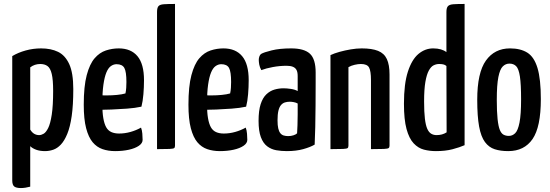

<svg xmlns="http://www.w3.org/2000/svg" viewBox="-20 -755 2782 972"><path d="M86 197Q62 197 52 189Q42 181 42 158V-471Q72 -489 110 -499.5Q148 -510 188 -510Q238 -510 274 -492.5Q310 -475 330.5 -430.5Q351 -386 351 -304Q351 -223 343 -167.5Q335 -112 320.5 -77Q306 -42 288 -23Q270 -4 249.5 3Q229 10 208 10Q182 10 163 3Q144 -4 133 -15V190Q122 193 109.5 195Q97 197 86 197ZM178 -71Q189 -71 201 -78Q213 -85 224 -107Q235 -129 242 -174.5Q249 -220 249 -295Q249 -351 242 -380.5Q235 -410 220.5 -420.5Q206 -431 184 -431Q155 -431 133 -414V-99Q142 -84 153.5 -77.5Q165 -71 178 -71Z M563 10Q528 10 499 0Q470 -10 449 -35Q428 -60 416 -106Q404 -152 404 -225Q404 -318 419 -374.5Q434 -431 459 -460Q484 -489 516 -499.5Q548 -510 581 -510Q643 -510 676 -470.5Q709 -431 709 -349Q709 -314 706 -278Q703 -242 696 -215Q664 -208 623 -205Q582 -202 544.5 -200.5Q507 -199 483 -199Q459 -199 459 -199L461 -273Q461 -273 478 -272.5Q495 -272 521 -272Q547 -272 572.5 -274.5Q598 -277 615 -282Q618 -295 619 -310.5Q620 -326 620 -340Q620 -392 609.5 -411Q599 -430 570 -430Q555 -430 541.5 -420.5Q528 -411 518.5 -388Q509 -365 503.5 -326Q498 -287 498 -229Q498 -186 503 -157Q508 -128 517.5 -111Q527 -94 543.5 -86.5Q560 -79 583 -79Q612 -79 640.5 -87Q669 -95 694 -109Q699 -96 700.5 -78.5Q702 -61 702 -47Q702 -30 683 -17Q664 -4 632.5 3Q601 10 563 10Z M775 0V-694Q775 -715 782 -723.5Q789 -732 809 -733.5Q829 -735 866 -735V-18Q866 -9 862 -5.5Q858 -2 839 -1Q820 0 775 0Z M1093 10Q1058 10 1029 0Q1000 -10 979 -35Q958 -60 946 -106Q934 -152 934 -225Q934 -318 949 -374.5Q964 -431 989 -460Q1014 -489 1046 -499.5Q1078 -510 1111 -510Q1173 -510 1206 -470.5Q1239 -431 1239 -349Q1239 -314 1236 -278Q1233 -242 1226 -215Q1194 -208 1153 -205Q1112 -202 1074.5 -200.5Q1037 -199 1013 -199Q989 -199 989 -199L991 -273Q991 -273 1008 -272.5Q1025 -272 1051 -272Q1077 -272 1102.5 -274.5Q1128 -277 1145 -282Q1148 -295 1149 -310.5Q1150 -326 1150 -340Q1150 -392 1139.5 -411Q1129 -430 1100 -430Q1085 -430 1071.5 -420.5Q1058 -411 1048.5 -388Q1039 -365 1033.5 -326Q1028 -287 1028 -229Q1028 -186 1033 -157Q1038 -128 1047.5 -111Q1057 -94 1073.5 -86.5Q1090 -79 1113 -79Q1142 -79 1170.5 -87Q1199 -95 1224 -109Q1229 -96 1230.5 -78.5Q1232 -61 1232 -47Q1232 -30 1213 -17Q1194 -4 1162.5 3Q1131 10 1093 10Z M1432 10Q1404 10 1378.5 5.5Q1353 1 1332.5 -14.5Q1312 -30 1300.5 -61Q1289 -92 1289 -143Q1289 -195 1299.5 -227.5Q1310 -260 1328.5 -277.5Q1347 -295 1369.5 -301.5Q1392 -308 1416 -308Q1431 -308 1452 -305Q1473 -302 1487 -294Q1487 -294 1487 -307Q1487 -320 1487 -338Q1487 -356 1487 -370Q1487 -390 1481 -401Q1475 -412 1462.5 -417Q1450 -422 1431 -422Q1396 -422 1361 -415.5Q1326 -409 1303 -400Q1295 -414 1292.5 -428Q1290 -442 1290 -452Q1290 -460 1293 -469Q1296 -478 1302 -482Q1315 -490 1355.5 -500Q1396 -510 1454 -510Q1520 -510 1549 -483Q1578 -456 1578 -388V-337Q1578 -280 1577.5 -221.5Q1577 -163 1576 -112Q1575 -61 1573 -23Q1551 -10 1515 0Q1479 10 1432 10ZM1439 -66Q1453 -66 1465.5 -70Q1478 -74 1484 -80Q1485 -95 1486 -121Q1487 -147 1487 -176.5Q1487 -206 1487 -231Q1478 -236 1467 -238Q1456 -240 1447 -240Q1434 -240 1422.5 -236.5Q1411 -233 1402.5 -223Q1394 -213 1389.5 -194.5Q1385 -176 1385 -146Q1385 -121 1388.5 -105.5Q1392 -90 1399 -81Q1406 -72 1416.5 -69Q1427 -66 1439 -66Z M1653 0V-476Q1672 -485 1699 -492.5Q1726 -500 1755.5 -505Q1785 -510 1811 -510Q1863 -510 1894 -497.5Q1925 -485 1938.5 -456Q1952 -427 1952 -378V-18Q1952 -9 1947.5 -5.5Q1943 -2 1923.5 -1Q1904 0 1858 0V-350Q1858 -395 1848.5 -413Q1839 -431 1807 -431Q1793 -431 1775.5 -427Q1758 -423 1744 -415V-18Q1744 -9 1740 -5.5Q1736 -2 1717 -1Q1698 0 1653 0Z M2187 10Q2155 10 2126 2.5Q2097 -5 2074 -29.5Q2051 -54 2038 -102Q2025 -150 2025 -230Q2025 -331 2045 -392.5Q2065 -454 2098.5 -482Q2132 -510 2173 -510Q2195 -510 2212 -505Q2229 -500 2240 -491V-694Q2240 -715 2247.5 -723.5Q2255 -732 2275 -733.5Q2295 -735 2332 -735V-20Q2307 -9 2271 0.5Q2235 10 2187 10ZM2190 -71Q2205 -71 2217.5 -74.5Q2230 -78 2241 -85L2240 -421Q2233 -427 2224 -429Q2215 -431 2203 -431Q2189 -431 2175.5 -424.5Q2162 -418 2151 -398Q2140 -378 2133.5 -340.5Q2127 -303 2127 -241Q2127 -188 2131 -154.5Q2135 -121 2143 -103Q2151 -85 2163 -78Q2175 -71 2190 -71Z M2553 10Q2514 10 2484.5 0.5Q2455 -9 2435 -36Q2415 -63 2405.5 -114.5Q2396 -166 2396 -250Q2396 -387 2440 -448.5Q2484 -510 2562 -510Q2615 -510 2649.5 -488.5Q2684 -467 2701 -411Q2718 -355 2718 -253Q2718 -112 2676 -51Q2634 10 2553 10ZM2556 -67Q2574 -67 2588 -80.5Q2602 -94 2610 -134.5Q2618 -175 2618 -252Q2618 -329 2612 -368Q2606 -407 2593 -420Q2580 -433 2559 -433Q2540 -433 2525.5 -419Q2511 -405 2503 -365Q2495 -325 2495 -249Q2495 -189 2499 -152Q2503 -115 2510.5 -97Q2518 -79 2529.5 -73Q2541 -67 2556 -67Z"/></svg>

Font: Yanone Kaffeesatz Medium
Style: Regular
Weight: 500
Designer: Yanone (Cyrillic: Daniel Pouzeot, Huerta Tipografica, and Cyreal)
Foundry: Yanone
Version: Version 2.003